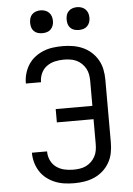

<svg xmlns="http://www.w3.org/2000/svg" viewBox="-62 -994 724 1048"><g transform="rotate(-5 300.0 -470.0)"><path d="M303 8Q276 8 249.5 4.5Q223 1 198 -9Q173 -19 151.5 -35.5Q130 -52 115.5 -74.5Q101 -97 93.5 -123Q86 -149 86 -175Q86 -176 86 -177Q86 -178 86 -178H169Q169 -178 169 -177.5Q169 -177 169 -177Q169 -152 179.5 -129Q190 -106 210 -91.5Q230 -77 254 -71.5Q278 -66 303 -66Q320 -66 338 -68.5Q356 -71 372 -78.5Q388 -86 401 -98.5Q414 -111 422.5 -126.5Q431 -142 434 -159.5Q437 -177 437 -195V-331H236V-404H437V-540Q437 -558 434 -575.5Q431 -593 422.5 -608.5Q414 -624 401 -636.5Q388 -649 372 -656.5Q356 -664 338 -666.5Q320 -669 303 -669Q278 -669 254 -663.5Q230 -658 210 -643.5Q190 -629 179.5 -606Q169 -583 169 -558Q169 -558 169 -557.5Q169 -557 169 -557H86Q86 -557 86 -558Q86 -559 86 -560Q86 -586 93.5 -612Q101 -638 115.5 -660.5Q130 -683 151.5 -699.5Q173 -716 198 -726Q223 -736 249.5 -739.5Q276 -743 303 -743Q331 -743 359 -738.5Q387 -734 413 -722.5Q439 -711 460 -692Q481 -673 495 -648.5Q509 -624 514.5 -596Q520 -568 520 -540V-195Q520 -167 514.5 -139Q509 -111 495 -86.5Q481 -62 460 -43Q439 -24 413 -12.5Q387 -1 359 3.5Q331 8 303 8ZM400 -823Q387 -823 375 -826.5Q363 -830 354 -839Q345 -848 341.5 -860Q338 -872 338 -885Q338 -898 341.5 -910Q345 -922 354 -931Q363 -940 375 -944Q387 -948 400 -948Q413 -948 425 -944Q437 -940 446 -931Q455 -922 459 -910Q463 -898 463 -885Q463 -872 459 -860Q455 -848 446 -839Q437 -830 425 -826.5Q413 -823 400 -823ZM200 -823Q187 -823 175 -826.5Q163 -830 154 -839Q145 -848 141.5 -860Q138 -872 138 -885Q138 -898 141.5 -910Q145 -922 154 -931Q163 -940 175 -944Q187 -948 200 -948Q213 -948 225 -944Q237 -940 246 -931Q255 -922 259 -910Q263 -898 263 -885Q263 -872 259 -860Q255 -848 246 -839Q237 -830 225 -826.5Q213 -823 200 -823Z"/></g></svg>

Font: Zed Mono Extended
Style: Regular
Weight: 400
Width: 7
Monospace: yes
Designer: Belleve Invis
Foundry: Belleve Invis
Version: Version 1.0.0; ttfautohint (v1.8.4)